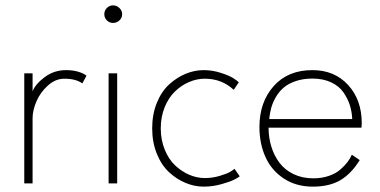

<svg xmlns="http://www.w3.org/2000/svg" viewBox="-20 -684 1418 716"><path d="M101.5 0H70.5V-410.5H101.5V-343.5Q112 -370.5 146.8 -396.5Q181.5 -422.5 226.5 -422.5Q253 -422.5 273.5 -416Q294 -409.5 302.5 -401.5L287 -373Q263 -390.5 220 -390.5Q187 -390.5 158.8 -365.2Q130.5 -340 116 -306.2Q101.5 -272.5 101.5 -243Z M401.5 -598.5Q388 -598.5 378.5 -608Q369 -617.5 369 -631Q369 -645 378.8 -654.5Q388.5 -664 401.5 -664Q415 -664 425.2 -654.2Q435.5 -644.5 435.5 -631Q435.5 -617.5 425.5 -608Q415.5 -598.5 401.5 -598.5ZM385 0V-410.5H417V0Z M743.5 -20Q772.5 -20 799 -28Q825.5 -36 836.5 -42.2Q847.5 -48.5 854.5 -54.5L874 -26.5Q869 -22 853.2 -14Q837.5 -6 805 3Q772.5 12 739.5 12Q705.5 12 672.2 -1.8Q639 -15.5 610.8 -41.5Q582.5 -67.5 565 -110.2Q547.5 -153 547.5 -205.5Q547.5 -258 565 -300.8Q582.5 -343.5 610.8 -369.2Q639 -395 672.2 -408.8Q705.5 -422.5 739.5 -422.5Q772.5 -422.5 803.8 -412.2Q835 -402 849.2 -393Q863.5 -384 870.5 -377L851.5 -349Q807.5 -390.5 743.5 -390.5Q714 -390.5 685.2 -378.2Q656.5 -366 632.8 -343.2Q609 -320.5 594.2 -284.5Q579.5 -248.5 579.5 -205.5Q579.5 -162.5 594.2 -126.2Q609 -90 632.8 -67.5Q656.5 -45 685.2 -32.5Q714 -20 743.5 -20Z M981.5 -208Q981.5 -171 991.8 -137.5Q1002 -104 1022 -77.2Q1042 -50.5 1074.5 -34.8Q1107 -19 1148 -19Q1180 -19 1206.2 -28Q1232.5 -37 1249.2 -51.8Q1266 -66.5 1276 -79.8Q1286 -93 1292 -107L1321.5 -87Q1290 -36 1249.2 -12Q1208.5 12 1146.5 12Q1084 12 1038 -18.5Q992 -49 969.8 -98.8Q947.5 -148.5 947.5 -210.5Q947.5 -303 1000.5 -362.8Q1053.5 -422.5 1145 -422.5Q1227.5 -422.5 1278.2 -367Q1329 -311.5 1329 -225Q1329 -222 1328.5 -216.2Q1328 -210.5 1328 -208ZM1293.5 -240Q1292.5 -266.5 1284.8 -291.2Q1277 -316 1260.8 -339.5Q1244.5 -363 1214.8 -377Q1185 -391 1145 -391Q1111 -391 1083.5 -381.8Q1056 -372.5 1038.5 -357.8Q1021 -343 1009 -322.5Q997 -302 991.5 -282Q986 -262 984 -240Z"/></svg>

Font: League Spartan ExtraLight
Style: Regular
Weight: 200
Foundry: The League of Moveable Type
Version: Version 2.002